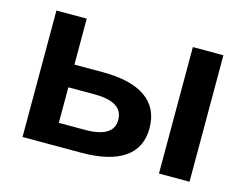

<svg xmlns="http://www.w3.org/2000/svg" viewBox="-79 -659 1003 783"><g transform="rotate(15 422.5 -267.0)"><path d="M70 0V-534H198V-340H318Q437 -340 499 -296.5Q561 -253 561 -168Q561 -85 499 -42.5Q437 0 318 0ZM646 0V-534H775V0ZM198 -94H309Q429 -94 429 -168Q429 -244 309 -244H198Z"/></g></svg>

Font: Geist SemBd
Style: Regular
Weight: 400
Designer: Basement.studio, Andrés Briganti, Mateo Zaragoza
Foundry: Basement.studio, Vercel, Andrés Briganti, Guido Ferreyra, Mateo Zaragoza
Version: Version 1.401